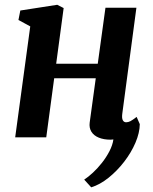

<svg xmlns="http://www.w3.org/2000/svg" viewBox="-20 -588 656 822"><path d="M503.5 -101Q501 -82 505.8 -73.2Q510.5 -64.5 520 -64.5Q529 -64.5 538.2 -69.2Q547.5 -74 565 -87.5L578.5 -56.5Q578 -19.5 560 22.8Q542 65 511.8 104.2Q481.5 143.5 444.8 173Q408 202.5 370.5 214L340.5 181Q357.5 170 377.8 151.2Q398 132.5 416.5 109Q435 85.5 448.5 59.5Q462 33.5 465.5 9Q462.5 9 459.5 9.5Q456.5 10 453.5 10Q424 10 402.8 1.2Q381.5 -7.5 371.2 -24.2Q361 -41 364 -63.5L390 -253H212L178 0H45L109.5 -475L59 -502.5L67 -543L225 -567.5L252.5 -553.5L220.5 -315H398.5L431.5 -555H564Z"/></svg>

Font: Merriweather
Style: Bold Italic
Weight: 700
Italic angle: -7.8°
Version: Version 2.101